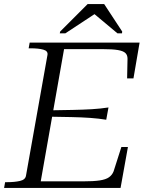

<svg xmlns="http://www.w3.org/2000/svg" viewBox="-32 -918 719 938"><path d="M593 -200 557 0H-12L-7 -28H3Q39 -28 65.5 -34Q92 -40 95 -60L200 -650Q203 -669 179.5 -675.5Q156 -682 118 -682H108L113 -710H650L620 -535H589L591 -631Q591 -649 580.5 -659Q570 -669 544 -673.5Q518 -678 469 -678H281L167 -32H373Q425 -32 455 -36.5Q485 -41 500.5 -52Q516 -63 523 -81L561 -200ZM211 -379Q273 -380 323.5 -381Q374 -382 416.5 -384.5Q459 -387 498 -393L487 -333Q451 -339 409 -342Q367 -345 317 -346Q267 -347 205 -348ZM477 -898H396L262 -764L260 -755H287L442 -857H420L542 -755H564L565 -764Z"/></svg>

Font: Roboto Serif 120pt Expanded Light
Style: Italic
Weight: 300
Width: 7
Italic angle: -10°
Designer: Greg Gazdowicz
Foundry: Commercial Type
Version: Version 1.008